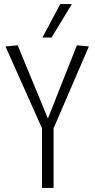

<svg xmlns="http://www.w3.org/2000/svg" viewBox="-20 -926 468 946"><path d="M187 0V-294L7 -697L67 -703L216 -342L359 -703L418 -697L244 -294V0ZM189 -741 277 -906H334L234 -741Z"/></svg>

Font: Georama SemiCondensed Light
Style: Regular
Weight: 300
Width: 4
Designer: Jean-Baptiste Levee
Foundry: Production Type
Version: Version 1.000